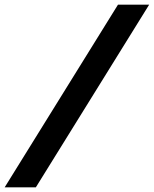

<svg xmlns="http://www.w3.org/2000/svg" viewBox="-66 -720 661 825"><path d="M575 -700 88 85H-46L441 -700Z"/></svg>

Font: Cabin
Style: Bold Italic
Weight: 700
Designer: Pablo Impallari
Foundry: Pablo Impallari. www.impallari.com Igino Marini. www.ikern.com
Version: Version 1.005